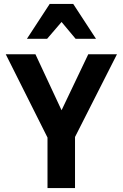

<svg xmlns="http://www.w3.org/2000/svg" viewBox="-20 -950 620 970"><path d="M359 -258 571 -676H426L291 -393L159 -676H9L220 -255V0H359ZM362 -754H465L350 -930H231L116 -754H218L291 -839Z"/></svg>

Font: Fog Sans
Style: Bold
Weight: 700
Foundry: Intel Corporation
Version: Version 1.00